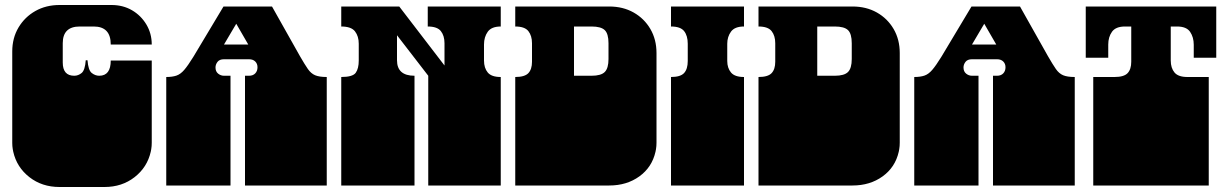

<svg xmlns="http://www.w3.org/2000/svg" viewBox="-20 -742 4900 768"><path d="M218 6Q148 6 97.5 -33.5Q47 -73 33 -135Q32 -140 31 -145.5Q30 -151 29.5 -157.5Q29 -164 29 -170V-171Q29 -178 29 -179.5Q29 -181 29 -186.5Q29 -192 29 -209V-260Q29 -277 29 -281.5Q29 -286 29 -288Q29 -290 29 -296V-297Q29 -304 29 -305.5Q29 -307 29 -312.5Q29 -318 29 -334V-536Q29 -590 54 -632Q79 -674 121.5 -698Q164 -722 218 -722H426Q472 -722 508 -701Q544 -680 565.5 -644Q587 -608 587 -564H423Q423 -636 355 -636H299Q231 -636 231 -569V-492Q231 -439 277 -439Q293 -439 306.5 -450Q320 -461 323 -501H330Q333 -461 347 -450Q361 -439 377 -439Q423 -439 423 -500H587V-334Q587 -318 587 -312.5Q587 -307 587 -305.5Q587 -304 587 -297V-296Q587 -290 587 -288Q587 -286 587 -281.5Q587 -277 587 -260V-209Q587 -193 587 -187.5Q587 -182 587 -180.5Q587 -179 587 -172V-171Q587 -165 586.5 -158Q586 -151 585 -145.5Q584 -140 583 -135Q569 -73 518.5 -33.5Q468 6 398 6Z M645 0V-135Q645 -152 645 -156.5Q645 -161 645 -163Q645 -165 645 -171V-172Q645 -179 645 -180.5Q645 -182 645 -187.5Q645 -193 645 -209V-260Q645 -277 645 -281.5Q645 -286 645 -288Q645 -290 645 -296V-297Q645 -304 645 -305.5Q645 -307 645 -312.5Q645 -318 645 -334V-434Q669 -434 685.5 -439.5Q702 -445 717 -462.5Q732 -480 753 -514L874 -716H1068L1180 -517Q1199 -484 1211.5 -466Q1224 -448 1240.5 -441Q1257 -434 1287 -434V0H960V-135Q960 -152 960 -156.5Q960 -161 960 -163Q960 -165 960 -171V-172Q960 -179 960 -180.5Q960 -182 960 -187.5Q960 -193 960 -209V-260Q960 -277 960 -281.5Q960 -286 960 -288Q960 -290 960 -296V-297Q960 -304 960 -305.5Q960 -307 960 -312.5Q960 -318 960 -334V-439H976Q992 -439 1001 -448.5Q1010 -458 1010 -473Q1010 -487 1001 -496Q992 -505 976 -505H876Q858 -505 850 -494.5Q842 -484 842 -472Q842 -456 852.5 -447.5Q863 -439 876 -439H902V0ZM876 -564H973L925 -647Z M1345 0V-135Q1345 -152 1345 -156.5Q1345 -161 1345 -163Q1345 -165 1345 -171V-172Q1345 -179 1345 -180.5Q1345 -182 1345 -187.5Q1345 -193 1345 -209V-260Q1345 -277 1345 -281.5Q1345 -286 1345 -288Q1345 -290 1345 -296V-297Q1345 -304 1345 -305.5Q1345 -307 1345 -312.5Q1345 -318 1345 -334V-434Q1391 -434 1403 -451Q1415 -468 1415 -500V-567Q1415 -597 1400 -616.5Q1385 -636 1345 -636V-716H1577L1758 -480V-569Q1758 -599 1743.5 -617.5Q1729 -636 1691 -636V-716H1983V-636Q1946 -636 1931 -615Q1916 -594 1916 -564V-500Q1916 -470 1931 -452Q1946 -434 1983 -434V0H1693V-135Q1693 -152 1693 -156.5Q1693 -161 1693 -163Q1693 -165 1693 -171V-172Q1693 -179 1693 -180.5Q1693 -182 1693 -187.5Q1693 -193 1693 -209V-260Q1693 -277 1693 -281.5Q1693 -286 1693 -288Q1693 -290 1693 -296V-297Q1693 -304 1693 -305.5Q1693 -307 1693 -312.5Q1693 -318 1693 -334V-439L1568 -601V-501Q1568 -439 1638 -439V0Z M2041 0V-135Q2041 -152 2041 -156.5Q2041 -161 2041 -163Q2041 -165 2041 -171V-172Q2041 -179 2041 -180.5Q2041 -182 2041 -187.5Q2041 -193 2041 -209V-260Q2041 -277 2041 -281.5Q2041 -286 2041 -288Q2041 -290 2041 -296V-297Q2041 -304 2041 -305.5Q2041 -307 2041 -312.5Q2041 -318 2041 -334V-434Q2079 -434 2093.5 -449.5Q2108 -465 2108 -495V-569Q2108 -599 2093.5 -617.5Q2079 -636 2041 -636V-716H2417Q2472 -716 2514.5 -692Q2557 -668 2581.5 -626Q2606 -584 2606 -530V-334Q2606 -318 2606 -312.5Q2606 -307 2606 -305.5Q2606 -304 2606 -297V-296Q2606 -290 2606 -288Q2606 -286 2606 -281.5Q2606 -277 2606 -260V-209Q2606 -193 2606 -187.5Q2606 -182 2606 -180.5Q2606 -179 2606 -172V-171Q2606 -165 2605.5 -158Q2605 -151 2604 -145.5Q2603 -140 2602 -135Q2588 -73 2537.5 -36.5Q2487 0 2417 0ZM2276 -439H2346Q2384 -439 2399 -454Q2414 -469 2414 -506V-569Q2414 -607 2399 -621.5Q2384 -636 2346 -636H2276Z M2664 0V-135Q2664 -152 2664 -156.5Q2664 -161 2664 -163Q2664 -165 2664 -171V-172Q2664 -179 2664 -180.5Q2664 -182 2664 -187.5Q2664 -193 2664 -209V-260Q2664 -277 2664 -281.5Q2664 -286 2664 -288Q2664 -290 2664 -296V-297Q2664 -304 2664 -305.5Q2664 -307 2664 -312.5Q2664 -318 2664 -334V-434Q2702 -434 2716.5 -450Q2731 -466 2731 -498V-567Q2731 -599 2716.5 -617.5Q2702 -636 2664 -636V-716H2956V-636Q2919 -636 2904 -615.5Q2889 -595 2889 -567V-498Q2889 -470 2904 -452Q2919 -434 2956 -434V0Z M3014 0V-135Q3014 -152 3014 -156.5Q3014 -161 3014 -163Q3014 -165 3014 -171V-172Q3014 -179 3014 -180.5Q3014 -182 3014 -187.5Q3014 -193 3014 -209V-260Q3014 -277 3014 -281.5Q3014 -286 3014 -288Q3014 -290 3014 -296V-297Q3014 -304 3014 -305.5Q3014 -307 3014 -312.5Q3014 -318 3014 -334V-434Q3052 -434 3066.5 -449.5Q3081 -465 3081 -495V-569Q3081 -599 3066.5 -617.5Q3052 -636 3014 -636V-716H3390Q3445 -716 3487.5 -692Q3530 -668 3554.5 -626Q3579 -584 3579 -530V-334Q3579 -318 3579 -312.5Q3579 -307 3579 -305.5Q3579 -304 3579 -297V-296Q3579 -290 3579 -288Q3579 -286 3579 -281.5Q3579 -277 3579 -260V-209Q3579 -193 3579 -187.5Q3579 -182 3579 -180.5Q3579 -179 3579 -172V-171Q3579 -165 3578.5 -158Q3578 -151 3577 -145.5Q3576 -140 3575 -135Q3561 -73 3510.5 -36.5Q3460 0 3390 0ZM3249 -439H3319Q3357 -439 3372 -454Q3387 -469 3387 -506V-569Q3387 -607 3372 -621.5Q3357 -636 3319 -636H3249Z M3637 0V-135Q3637 -152 3637 -156.5Q3637 -161 3637 -163Q3637 -165 3637 -171V-172Q3637 -179 3637 -180.5Q3637 -182 3637 -187.5Q3637 -193 3637 -209V-260Q3637 -277 3637 -281.5Q3637 -286 3637 -288Q3637 -290 3637 -296V-297Q3637 -304 3637 -305.5Q3637 -307 3637 -312.5Q3637 -318 3637 -334V-434Q3661 -434 3677.5 -439.5Q3694 -445 3709 -462.5Q3724 -480 3745 -514L3866 -716H4060L4172 -517Q4191 -484 4203.5 -466Q4216 -448 4232.5 -441Q4249 -434 4279 -434V0H3952V-135Q3952 -152 3952 -156.5Q3952 -161 3952 -163Q3952 -165 3952 -171V-172Q3952 -179 3952 -180.5Q3952 -182 3952 -187.5Q3952 -193 3952 -209V-260Q3952 -277 3952 -281.5Q3952 -286 3952 -288Q3952 -290 3952 -296V-297Q3952 -304 3952 -305.5Q3952 -307 3952 -312.5Q3952 -318 3952 -334V-439H3968Q3984 -439 3993 -448.5Q4002 -458 4002 -473Q4002 -487 3993 -496Q3984 -505 3968 -505H3868Q3850 -505 3842 -494.5Q3834 -484 3834 -472Q3834 -456 3844.5 -447.5Q3855 -439 3868 -439H3894V0ZM3868 -564H3965L3917 -647Z M4353 0V-135Q4353 -152 4353 -156.5Q4353 -161 4353 -163Q4353 -165 4353 -171V-172Q4353 -179 4353 -180.5Q4353 -182 4353 -187.5Q4353 -193 4353 -209V-260Q4353 -277 4353 -281.5Q4353 -286 4353 -288Q4353 -290 4353 -296V-297Q4353 -304 4353 -305.5Q4353 -307 4353 -312.5Q4353 -318 4353 -334V-434H4438Q4476 -434 4490.5 -449.5Q4505 -465 4505 -495V-636H4480Q4443 -636 4428 -615Q4413 -594 4413 -564V-511H4323V-716H4845V-511H4755V-563Q4755 -593 4740.5 -614.5Q4726 -636 4688 -636H4663V-500Q4663 -470 4678 -452Q4693 -434 4730 -434H4815V-334Q4815 -318 4815 -312.5Q4815 -307 4815 -305.5Q4815 -304 4815 -297V-296Q4815 -290 4815 -288Q4815 -286 4815 -281.5Q4815 -277 4815 -260V-209Q4815 -193 4815 -187.5Q4815 -182 4815 -180.5Q4815 -179 4815 -172V-171Q4815 -165 4815 -163Q4815 -161 4815 -156.5Q4815 -152 4815 -135V0Z"/></svg>

Font: Danfo
Style: Regular
Weight: 400
Designer: Seyi Olusanya, David Udoh, Eyiyemi Adegbite, Mirko Velimirović
Version: Version 1.000